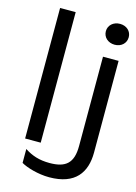

<svg xmlns="http://www.w3.org/2000/svg" viewBox="-139 -844 774 1094"><g transform="rotate(15 248.0 -296.5)"><path d="M75 0H167V-770H75ZM475 -565H383V-38C383 64 339 99 245 99C184 99 140 84 97 56V138C129 157 198 178 264 178C418 178 475 93 475 -24ZM429 -648C468 -648 496 -674 496 -710C496 -745 468 -771 429 -771C390 -771 361 -745 361 -710C361 -674 390 -648 429 -648Z"/></g></svg>

Font: Bounded Light
Style: Regular
Weight: 300
Designer: Vlad Churkin
Version: Version 3.0